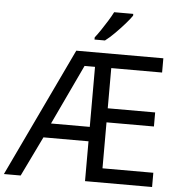

<svg xmlns="http://www.w3.org/2000/svg" viewBox="-62 -1002 1004 1061"><g transform="rotate(5 440.0 -472.0)"><path d="M821 0H449V-221H199L92 0H-1L338 -714H821V-635H539V-412H802V-334H539V-79H821ZM234 -301H449V-634H391ZM634 -944V-934Q622 -916 597 -887.5Q572 -859 543.5 -830.5Q515 -802 491 -784H433V-796Q448 -815 465.5 -841Q483 -867 500 -894.5Q517 -922 528 -944Z"/></g></svg>

Font: Noto IKEA Latin
Style: Regular
Weight: 400
Designer: Monotype Design Team
Foundry: Monotype Imaging Inc.
Version: Version 1.0